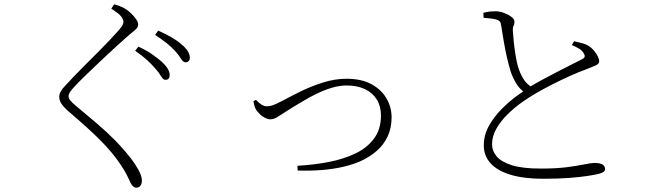

<svg xmlns="http://www.w3.org/2000/svg" viewBox="-20 -803 3020 885"><path d="M742 -435Q732 -435 722.5 -451.5Q713 -468 696 -487Q680 -506 657.5 -526.5Q635 -547 603 -569L618 -588Q655 -571 681.5 -552.5Q708 -534 725 -519Q762 -485 762 -458Q762 -446 757 -440.5Q752 -435 742 -435ZM609 62Q600 62 593.5 56Q587 50 583 42Q576 28 566.5 7.5Q557 -13 536 -44Q499 -100 442 -157Q385 -214 293 -292Q274 -309 263.5 -324.5Q253 -340 253 -357Q253 -369 260.5 -382Q268 -395 278 -405Q293 -422 317.5 -447.5Q342 -473 372 -503Q402 -533 431.5 -562.5Q461 -592 485.5 -618Q510 -644 525 -661Q539 -677 544 -685.5Q549 -694 549 -702Q549 -713 538.5 -727Q528 -741 493 -763L506 -783Q521 -779 533 -774.5Q545 -770 558 -762Q571 -754 584.5 -741Q598 -728 607.5 -714.5Q617 -701 617 -691Q617 -683 613 -676.5Q609 -670 600 -662.5Q591 -655 575 -642Q551 -621 516 -589Q481 -557 444 -522Q407 -487 376.5 -457.5Q346 -428 331 -412Q309 -389 302.5 -378.5Q296 -368 296 -360Q296 -350 304 -340Q312 -330 329 -316Q382 -272 426.5 -234Q471 -196 509.5 -157Q548 -118 584 -72Q603 -48 618.5 -19.5Q634 9 634 29Q634 41 630.5 48Q627 55 621.5 58.5Q616 62 609 62ZM835 -516Q824 -516 814.5 -532Q805 -548 788 -567Q770 -587 748.5 -604Q727 -621 695 -642L709 -662Q783 -629 816 -599Q855 -567 855 -537Q855 -527 849.5 -521.5Q844 -516 835 -516Z M1351 -39Q1427 -43 1496 -56.5Q1565 -70 1619 -96Q1673 -122 1704.5 -165Q1736 -208 1736 -270Q1736 -313 1717 -344Q1698 -375 1662.5 -392Q1627 -409 1578 -409Q1544 -409 1508 -398Q1472 -387 1438.5 -370.5Q1405 -354 1376 -336.5Q1347 -319 1325 -306Q1282 -279 1262.5 -266Q1243 -253 1226 -253Q1215 -253 1202 -259.5Q1189 -266 1178.5 -276Q1168 -286 1162 -295Q1156 -304 1153 -314.5Q1150 -325 1148 -336L1160 -343Q1172 -329 1185 -321Q1198 -313 1210 -313Q1222 -313 1235 -317Q1248 -321 1279 -337Q1314 -356 1362.5 -380Q1411 -404 1466.5 -422Q1522 -440 1578 -440Q1647 -440 1693 -414.5Q1739 -389 1762 -348.5Q1785 -308 1785 -262Q1785 -213 1767 -174.5Q1749 -136 1717 -108Q1685 -80 1644 -61Q1611 -46 1565.5 -35Q1520 -24 1466 -19.5Q1412 -15 1352 -17Z M2484 21Q2396 21 2335 3Q2274 -15 2242 -49.5Q2210 -84 2210 -133Q2210 -181 2234 -223.5Q2258 -266 2293 -301Q2328 -336 2361.5 -360.5Q2395 -385 2413 -397Q2440 -414 2475 -433Q2510 -452 2545 -470Q2580 -488 2609.5 -503Q2639 -518 2657 -527Q2671 -533 2674 -539Q2677 -545 2672 -555Q2665 -569 2649.5 -578.5Q2634 -588 2616 -595L2626 -613Q2644 -609 2661 -604.5Q2678 -600 2689 -594Q2706 -584 2718 -569.5Q2730 -555 2736 -542Q2742 -529 2742 -521Q2742 -508 2724 -500.5Q2706 -493 2678 -482Q2650 -472 2607.5 -453Q2565 -434 2522 -412Q2479 -390 2447 -371Q2419 -355 2384.5 -330.5Q2350 -306 2319 -275.5Q2288 -245 2268 -210Q2248 -175 2248 -137Q2248 -108 2269 -82.5Q2290 -57 2339 -41.5Q2388 -26 2473 -26Q2545 -26 2594 -32.5Q2643 -39 2674 -45.5Q2705 -52 2721 -52Q2734 -52 2745 -49.5Q2756 -47 2762.5 -40.5Q2769 -34 2769 -23Q2769 -15 2760 -9.5Q2751 -4 2737 -1Q2720 3 2688 8Q2656 13 2605.5 17Q2555 21 2484 21ZM2401 -375Q2375 -392 2358.5 -420Q2342 -448 2333 -476Q2325 -503 2317 -537Q2309 -571 2302.5 -609.5Q2296 -648 2290 -686Q2289 -697 2284 -703.5Q2279 -710 2264 -714Q2251 -717 2235 -718.5Q2219 -720 2209 -721L2208 -744Q2228 -749 2240 -750Q2252 -751 2264 -751Q2283 -751 2303 -743.5Q2323 -736 2337 -725.5Q2351 -715 2351 -705Q2352 -693 2347.5 -685Q2343 -677 2344 -660Q2345 -641 2348 -611.5Q2351 -582 2356 -551Q2361 -520 2367 -498Q2376 -467 2391.5 -441Q2407 -415 2436 -398Z"/></svg>

Font: Noto Serif SC ExtraLight ExtraLight
Style: Regular
Weight: 250
Version: Version 2.002-H1;hotconv 1.1.0;makeotfexe 2.6.0